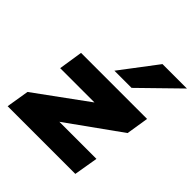

<svg xmlns="http://www.w3.org/2000/svg" viewBox="-206 -921 1067 1067"><g transform="rotate(45 327.5 -387.0)"><path d="M20 0 42 -134 411 -403 397 -356H77L99 -498H618L597 -366L223 -98L237 -142H576L552 0ZM300 -559 463 -774H655L435 -559Z"/></g></svg>

Font: Nunito Sans 10pt Expanded Black
Style: Italic
Weight: 900
Width: 7
Italic angle: -9°
Designer: Vernon Adams
Foundry: Vernon Adams
Version: Version 3.101;gftools[0.9.27]